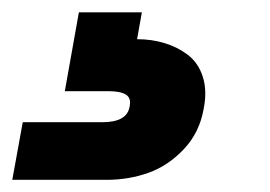

<svg xmlns="http://www.w3.org/2000/svg" viewBox="-108 -27 441 314"><path d="M124 -6.8 116.2 37.1Q140.1 37.1 161.1 43.5Q182.1 49.8 199.2 62.7Q216.3 75.7 223.6 98.4Q231 121.1 225.1 150.9Q218.3 189.9 192.6 217Q167 244.1 134.8 255.6Q102.5 267.1 65.9 267.1H-87.9L-70.8 172.9H59.1Q100.1 172.9 104 147Q106.9 133.3 97.9 127.7Q88.9 122.1 68.8 122.1H-2L21 -6.8Z"/></svg>

Font: Poppins
Style: Bold Italic
Weight: 700
Italic angle: -10°
Designer: Ninad Kale (Devanagari), Jonny Pinhorn (Latin)
Foundry: Indian Type Foundry
Version: Version 3.200;PS 1.000;hotconv 16.6.54;makeotf.lib2.5.65590